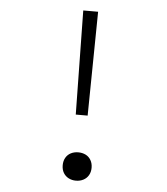

<svg xmlns="http://www.w3.org/2000/svg" viewBox="-53 -777 726 837"><g transform="rotate(5 310.0 -359.0)"><path d="M284.5 -275 277.5 -730H342.5L336.5 -275ZM247 -50Q247 -69 255.2 -83.2Q263.5 -97.5 278 -104.8Q292.5 -112 310 -112Q328 -112 342.5 -104.8Q357 -97.5 365.2 -83.2Q373.5 -69 373.5 -50Q373.5 -31 365.2 -17Q357 -3 342.5 4.5Q328 12 310 12Q292.5 12 278 4.5Q263.5 -3 255.2 -17Q247 -31 247 -50Z"/></g></svg>

Font: Monaspace Xenon Var
Style: Regular
Weight: 400
Designer: Riley Cran and the Lettermatic Team
Version: Version 1.000 (Monaspace Xenon Var)